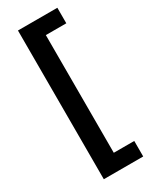

<svg xmlns="http://www.w3.org/2000/svg" viewBox="-223 -765 776 975"><g transform="rotate(-30 165.0 -278.0)"><path d="M305 158H74V-714H305V-623H185V67H305Z"/></g></svg>

Font: Noto Sans Cham SemiBold
Style: Regular
Weight: 600
Version: Version 2.002